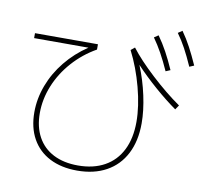

<svg xmlns="http://www.w3.org/2000/svg" viewBox="-90 -916 1118 1047"><g transform="rotate(10 469.0 -392.5)"><path d="M118.2 -241.2Q118.2 -316.9 146 -390.6Q173.8 -464.4 225.6 -528.1Q277.3 -591.8 347.7 -638.7H46.9V-666H395.5V-636.7Q321.3 -594.7 265.1 -531.5Q209 -468.3 178.7 -393.6Q148.4 -318.8 148.4 -242.2Q148.4 -165.5 178.7 -110.1Q209 -54.7 266.1 -25.4Q323.2 3.9 402.3 3.9Q487.8 3.9 549.3 -30.3Q610.8 -64.5 643.3 -129.4Q675.8 -194.3 675.8 -285.2Q675.8 -371.6 648.4 -474.9Q621.1 -578.1 576.2 -666L597.7 -683.6Q644.5 -622.1 726.8 -545.9Q809.1 -469.7 888.7 -414.1L872.1 -389.6Q814 -430.7 752 -484.9Q689.9 -539.1 637.7 -594.7Q669.4 -517.6 687.3 -434.8Q705.1 -352.1 705.1 -282.2Q705.1 -184.6 668.7 -113.8Q632.3 -43 564.2 -5.4Q496.1 32.2 402.3 32.2Q314.5 32.2 250.5 -0.7Q186.5 -33.7 152.3 -95.2Q118.2 -156.7 118.2 -241.2ZM689.5 -755.9 712.9 -771.5Q740.7 -732.4 763.4 -690.7Q786.1 -648.9 809.6 -595.7L784.2 -585Q760.3 -638.2 737.8 -679Q715.3 -719.7 689.5 -755.9ZM813.5 -802.7 836.9 -818.4Q864.3 -779.8 886.2 -738.5Q908.2 -697.3 932.6 -642.6L907.2 -631.8Q882.8 -687 860.8 -727.5Q838.9 -768.1 813.5 -802.7Z"/></g></svg>

Font: Pretendard JP Thin
Style: Regular
Weight: 100
Designer: Base glyphs from Inter by Rasmus Andersson; Hangeul glyphs from Noto Sans CJK(Source Han Sans) by Jang Soo-young and Kan
Foundry: Kil Hyung-jin
Version: Version 1.309